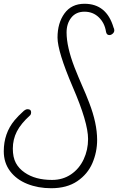

<svg xmlns="http://www.w3.org/2000/svg" viewBox="-27 -987 626 1018"><path d="M-7 -185Q-7 -280 50 -349Q68 -371 100 -400Q110 -408 119 -408Q138 -408 138 -392Q138 -382 134 -377Q84 -332 62.5 -290Q41 -248 41 -199Q41 -153 57 -123Q73 -93 104 -72Q160 -33 249 -33Q306 -33 349.5 -62.5Q393 -92 416.5 -142Q440 -192 440 -250Q440 -338 359 -525Q278 -714 278 -788Q278 -865 315 -916Q352 -967 421 -967Q538 -967 575 -841Q579 -834 579 -826Q579 -816 570.5 -808.5Q562 -801 553 -801Q538 -801 535 -819Q528 -865 497 -895Q466 -925 421 -925Q376 -925 351 -893.5Q326 -862 326 -815Q326 -739 368 -630Q389 -577 407 -536Q429 -487 446 -442Q488 -333 488 -245Q488 -181 463 -122.5Q438 -64 383 -26.5Q328 11 244 11Q175 11 117.5 -12Q60 -35 26.5 -79.5Q-7 -124 -7 -185Z"/></svg>

Font: Bad Script
Style: Regular
Weight: 400
Italic angle: -10°
Designer: Roman Shchyukin (Gaslight Type Foundry), Cyreal (Charset Expansion)
Foundry: Gaslight
Version: Version 2.000